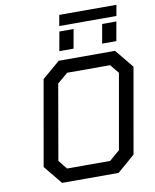

<svg xmlns="http://www.w3.org/2000/svg" viewBox="-105 -1091 946 1171"><g transform="rotate(-10 367.5 -506.0)"><path d="M332 -945 344 -1012H698L686 -945ZM306 -794 327 -912H415L394 -794ZM571 -794 592 -912H680L659 -794ZM183 0 89 -115 182 -643 292 -737H641L735 -622L642 -94L533 0ZM228 -81H495L559 -136L641 -601L596 -656H330L265 -601L184 -136Z"/></g></svg>

Font: Tomorrow
Style: Italic
Weight: 400
Italic angle: -10°
Designer: Tony de Marco, Monica Rizzolli
Foundry: Just in Type
Version: Version 2.002